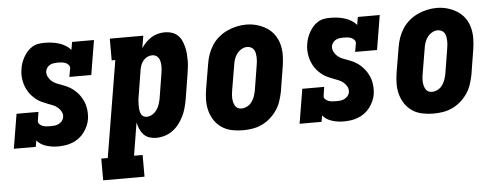

<svg xmlns="http://www.w3.org/2000/svg" viewBox="-49 -670 2599 1004"><g transform="rotate(-5 1250.0 -168.0)"><path d="M234 8Q203 8 173 -1.5Q143 -11 125 -33L119 0H4L34 -181H149L142 -136Q140 -126 147 -118Q154 -110 163.5 -106.5Q173 -103 183.5 -102Q194 -101 205 -101Q215 -101 226 -102Q237 -103 247.5 -108Q258 -113 265.5 -121.5Q273 -130 275 -141Q278 -157 270.5 -171Q263 -185 251.5 -194.5Q240 -204 225.5 -209.5Q211 -215 197 -220.5Q183 -226 169 -232.5Q155 -239 143.5 -248Q132 -257 121.5 -268Q111 -279 103 -292Q95 -305 89.5 -319Q84 -333 81 -348.5Q78 -364 77.5 -379.5Q77 -395 80 -411Q82 -427 87.5 -443Q93 -459 101.5 -474Q110 -489 121.5 -502Q133 -515 148 -524Q163 -533 179.5 -535.5Q196 -538 212 -538Q232 -538 251 -535.5Q270 -533 287.5 -527.5Q305 -522 321 -512.5Q337 -503 349 -489L356 -530H471L441 -349H326L334 -394Q335 -404 328 -412Q321 -420 311.5 -423.5Q302 -427 292 -428Q282 -429 271 -429Q261 -429 251 -427.5Q241 -426 232 -421.5Q223 -417 216.5 -408.5Q210 -400 208 -390Q206 -374 213 -360Q220 -346 231 -336.5Q242 -327 256 -321Q270 -315 284.5 -310Q299 -305 312.5 -298.5Q326 -292 338 -283Q350 -274 360.5 -263Q371 -252 379 -239.5Q387 -227 393 -213.5Q399 -200 402 -184.5Q405 -169 405.5 -153.5Q406 -138 404 -122Q401 -103 393 -85Q385 -67 373 -51Q361 -35 344.5 -23Q328 -11 309.5 -4Q291 3 272 5.5Q253 8 234 8Z M455 205V91H489L573 -416H554V-530H730L719 -465Q729 -481 743 -495Q757 -509 773 -519Q789 -529 807.5 -533.5Q826 -538 844 -538Q862 -538 879.5 -532.5Q897 -527 910 -515Q923 -503 930.5 -487Q938 -471 942.5 -453.5Q947 -436 948.5 -417.5Q950 -399 950 -380.5Q950 -362 947.5 -343Q945 -324 942 -305L921 -175Q917 -154 911 -132.5Q905 -111 894.5 -90Q884 -69 869.5 -50.5Q855 -32 836 -18.5Q817 -5 795 1.5Q773 8 751 8Q732 8 714.5 2Q697 -4 685 -17Q673 -30 666 -46.5Q659 -63 655 -81L627 91H672V205ZM710 -106Q726 -106 740 -114.5Q754 -123 763.5 -136Q773 -149 778 -164Q783 -179 786 -194L807 -324Q809 -335 810 -345.5Q811 -356 810.5 -366.5Q810 -377 808 -387Q806 -397 801 -405.5Q796 -414 787 -419Q778 -424 767 -424Q754 -424 741.5 -418Q729 -412 720 -401Q711 -390 706.5 -377.5Q702 -365 700 -352L679 -222Q677 -213 676 -204.5Q675 -196 674.5 -187Q674 -178 674 -169.5Q674 -161 674.5 -152.5Q675 -144 677 -136Q679 -128 683 -121Q687 -114 694.5 -110Q702 -106 710 -106Z M1206 8Q1177 8 1148 2Q1119 -4 1096 -19.5Q1073 -35 1057.5 -58Q1042 -81 1034.5 -108.5Q1027 -136 1027.5 -165.5Q1028 -195 1033 -225L1055 -355Q1059 -380 1067.5 -404Q1076 -428 1090.5 -450.5Q1105 -473 1126 -490.5Q1147 -508 1171 -519Q1195 -530 1220 -535.5Q1245 -541 1270 -541Q1300 -541 1327.5 -533Q1355 -525 1378.5 -510Q1402 -495 1418 -472Q1434 -449 1441 -421.5Q1448 -394 1447.5 -364.5Q1447 -335 1442 -305L1421 -175Q1416 -151 1408 -126.5Q1400 -102 1385 -80Q1370 -58 1349.5 -40Q1329 -22 1305 -11Q1281 0 1256 4Q1231 8 1206 8ZM1209 -106Q1224 -106 1239 -114Q1254 -122 1263.5 -135.5Q1273 -149 1278 -164Q1283 -179 1286 -194L1307 -324Q1309 -335 1310 -346Q1311 -357 1310.5 -367.5Q1310 -378 1308 -388Q1306 -398 1300.5 -406.5Q1295 -415 1285.5 -419.5Q1276 -424 1265 -424Q1250 -424 1235.5 -415.5Q1221 -407 1211.5 -394Q1202 -381 1197 -366Q1192 -351 1190 -336L1168 -206Q1166 -195 1165 -184.5Q1164 -174 1164.5 -163.5Q1165 -153 1167.5 -143Q1170 -133 1175 -124Q1180 -115 1189 -110.5Q1198 -106 1209 -106Z M1734 8Q1703 8 1673 -1.5Q1643 -11 1625 -33L1619 0H1504L1534 -181H1649L1642 -136Q1640 -126 1647 -118Q1654 -110 1663.5 -106.5Q1673 -103 1683.5 -102Q1694 -101 1705 -101Q1715 -101 1726 -102Q1737 -103 1747.5 -108Q1758 -113 1765.5 -121.5Q1773 -130 1775 -141Q1778 -157 1770.5 -171Q1763 -185 1751.5 -194.5Q1740 -204 1725.5 -209.5Q1711 -215 1697 -220.5Q1683 -226 1669 -232.5Q1655 -239 1643.5 -248Q1632 -257 1621.5 -268Q1611 -279 1603 -292Q1595 -305 1589.5 -319Q1584 -333 1581 -348.5Q1578 -364 1577.5 -379.5Q1577 -395 1580 -411Q1582 -427 1587.5 -443Q1593 -459 1601.5 -474Q1610 -489 1621.5 -502Q1633 -515 1648 -524Q1663 -533 1679.5 -535.5Q1696 -538 1712 -538Q1732 -538 1751 -535.5Q1770 -533 1787.5 -527.5Q1805 -522 1821 -512.5Q1837 -503 1849 -489L1856 -530H1971L1941 -349H1826L1834 -394Q1835 -404 1828 -412Q1821 -420 1811.5 -423.5Q1802 -427 1792 -428Q1782 -429 1771 -429Q1761 -429 1751 -427.5Q1741 -426 1732 -421.5Q1723 -417 1716.5 -408.5Q1710 -400 1708 -390Q1706 -374 1713 -360Q1720 -346 1731 -336.5Q1742 -327 1756 -321Q1770 -315 1784.5 -310Q1799 -305 1812.5 -298.5Q1826 -292 1838 -283Q1850 -274 1860.5 -263Q1871 -252 1879 -239.5Q1887 -227 1893 -213.5Q1899 -200 1902 -184.5Q1905 -169 1905.5 -153.5Q1906 -138 1904 -122Q1901 -103 1893 -85Q1885 -67 1873 -51Q1861 -35 1844.5 -23Q1828 -11 1809.5 -4Q1791 3 1772 5.5Q1753 8 1734 8Z M2206 8Q2177 8 2148 2Q2119 -4 2096 -19.5Q2073 -35 2057.5 -58Q2042 -81 2034.5 -108.5Q2027 -136 2027.5 -165.5Q2028 -195 2033 -225L2055 -355Q2059 -380 2067.5 -404Q2076 -428 2090.5 -450.5Q2105 -473 2126 -490.5Q2147 -508 2171 -519Q2195 -530 2220 -535.5Q2245 -541 2270 -541Q2300 -541 2327.5 -533Q2355 -525 2378.5 -510Q2402 -495 2418 -472Q2434 -449 2441 -421.5Q2448 -394 2447.5 -364.5Q2447 -335 2442 -305L2421 -175Q2416 -151 2408 -126.5Q2400 -102 2385 -80Q2370 -58 2349.5 -40Q2329 -22 2305 -11Q2281 0 2256 4Q2231 8 2206 8ZM2209 -106Q2224 -106 2239 -114Q2254 -122 2263.5 -135.5Q2273 -149 2278 -164Q2283 -179 2286 -194L2307 -324Q2309 -335 2310 -346Q2311 -357 2310.5 -367.5Q2310 -378 2308 -388Q2306 -398 2300.5 -406.5Q2295 -415 2285.5 -419.5Q2276 -424 2265 -424Q2250 -424 2235.5 -415.5Q2221 -407 2211.5 -394Q2202 -381 2197 -366Q2192 -351 2190 -336L2168 -206Q2166 -195 2165 -184.5Q2164 -174 2164.5 -163.5Q2165 -153 2167.5 -143Q2170 -133 2175 -124Q2180 -115 2189 -110.5Q2198 -106 2209 -106Z"/></g></svg>

Font: Iosevka Slab Heavy Oblique
Style: Regular
Weight: 900
Italic angle: -9°
Monospace: yes
Designer: Belleve Invis
Foundry: Belleve Invis
Version: Version 11.1.1; ttfautohint (v1.8.3)